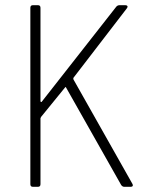

<svg xmlns="http://www.w3.org/2000/svg" viewBox="-20 -720 559 740"><path d="M97 -10V-690Q97 -700 107 -700H126Q136 -700 136 -690V-330Q136 -328 138 -327Q140 -326 141 -328L428 -694Q433 -700 441 -700H463Q469 -700 471 -696.5Q473 -693 469 -688L263 -420Q262 -417 263 -414L490 -12Q492 -8 492 -6Q492 0 483 0H459Q452 0 447 -7L235 -382Q233 -387 230 -382L138 -269Q136 -265 136 -264V-10Q136 0 126 0H107Q97 0 97 -10Z"/></svg>

Font: Barlow Semi Condensed ExLight
Style: Regular
Weight: 275
Width: 4
Designer: Jeremy Tribby
Foundry: Tribby Type
Version: Version 1.408